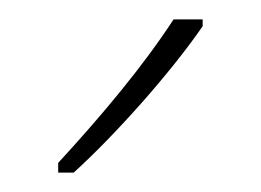

<svg xmlns="http://www.w3.org/2000/svg" viewBox="-20 -784 269 198"><path d="M189 -757V-764H159C127 -715 85 -665 40 -616V-606H56C99 -645 156 -709 189 -757Z"/></svg>

Font: Noto Sans Condensed Thin
Style: Regular
Weight: 100
Width: 3
Designer: Monotype Design Team
Foundry: Monotype Imaging Inc.
Version: Version 2.013